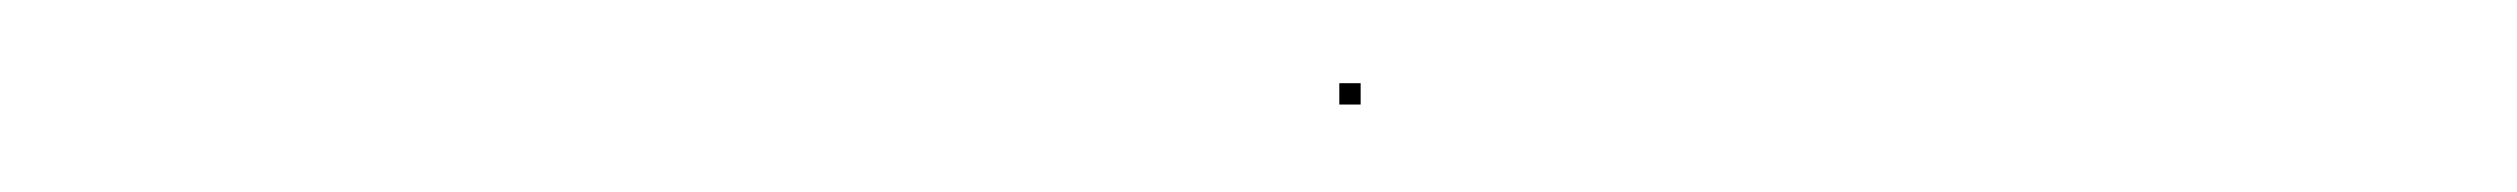

<svg xmlns="http://www.w3.org/2000/svg" viewBox="-20 -22 590 45"><path d="M293.9 2.5H298.9V-2.5H293.9Z"/></svg>

Font: FRB American Cursive Just Endings
Style: Italic
Weight: 400
Italic angle: -25°
Version: Version 2.0;Modular Font Editor K font №1